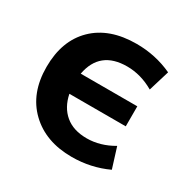

<svg xmlns="http://www.w3.org/2000/svg" viewBox="-126 -657 797 795"><g transform="rotate(30 272.5 -260.0)"><path d="M310.5 -530.3Q401.4 -530.3 481.4 -493.2L451.2 -393.6Q388.7 -429.7 323.2 -429.7Q193.4 -429.7 170.9 -307.6H441.4V-211.9H171.9Q183.6 -153.3 222.7 -120.6Q261.7 -87.9 325.7 -87.9Q389.6 -87.9 451.2 -124L481.4 -27.3Q401.4 9.8 310.5 9.8Q185.5 9.8 109.9 -63Q34.2 -135.7 34.2 -261.2Q34.2 -386.7 107.4 -458.5Q180.7 -530.3 310.5 -530.3Z"/></g></svg>

Font: GenEi M Gothic v2 Bold
Style: Regular
Weight: 700
Version: Version 2.0